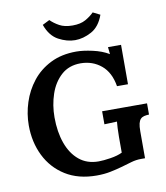

<svg xmlns="http://www.w3.org/2000/svg" viewBox="-80 -761 726 840"><g transform="rotate(-10 283.0 -341.0)"><path d="M282.4 12.1Q201 12.1 143.9 -23.7Q86.9 -59.4 57 -120.1Q27.1 -180.8 27.1 -255.2Q27.1 -306.6 43.3 -356.6Q59.4 -406.7 91.7 -447.6Q123.9 -488.4 172.9 -513Q221.9 -537.6 287.5 -537.6Q317.6 -537.6 359.2 -528.4Q400.8 -519.3 431.2 -500.9L427.9 -532.5H485.9V-357.5H437.1Q426.8 -419.9 388.7 -451.6Q350.6 -483.3 297.4 -483.7Q245.3 -483.7 211.2 -452.9Q177.1 -422.1 160.6 -373.3Q144.1 -324.5 144.1 -270.3Q144.1 -205.7 162.1 -155.3Q180.1 -104.9 215.1 -76.1Q250.1 -47.3 301.1 -47.3Q322.7 -47.3 354.4 -52.3Q386.1 -57.2 407 -67.5V-137.5Q407 -158 408 -176.8Q408.9 -195.5 410 -205Q398.2 -203.9 379.9 -203.7Q361.6 -203.5 353.9 -202.8V-260.7H553.4V-210.9Q540.9 -210.5 531.4 -208.1Q521.8 -205.7 515.6 -199.1Q509.4 -192.5 506.2 -179.9Q503.1 -167.2 503.1 -145.6V-25.7H485.1Q463.1 -25.7 441.5 -19.4Q419.9 -13.2 394.9 -5.9Q371.5 0.7 343.8 6.4Q316.1 12.1 282.4 12.1ZM292.3 -587.5Q256.3 -587.5 219.1 -607.4Q181.9 -627.4 163.9 -678L195.5 -693.8Q211.2 -678 234 -665.4Q256.7 -652.7 292.3 -652.7Q327.8 -652.7 350.2 -665.4Q372.6 -678 388.3 -693.8L419.9 -678Q401.9 -627.4 365.1 -607.4Q328.2 -587.5 292.3 -587.5Z"/></g></svg>

Font: Parastoo
Style: Regular
Weight: 400
Foundry: Saber Rastikerdar (saber.rastikerdar@gmail.com)
Version: Version 3.000